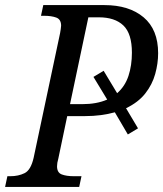

<svg xmlns="http://www.w3.org/2000/svg" viewBox="-39 -734 641 754"><path d="M-19 0 -10 -42H2Q33 -42 57.5 -54Q82 -66 93 -114L197 -604Q198 -611 199.5 -619.5Q201 -628 201 -633Q201 -658 182 -665Q163 -672 134 -672H122L131 -714H371Q468 -714 525 -666Q582 -618 582 -525Q582 -485 570.5 -443.5Q559 -402 531.5 -367Q504 -332 456 -309L503 -230L463 -206L412 -293Q387 -286 357.5 -282Q328 -278 294 -278H225L190 -111Q185 -94 185 -81Q185 -56 203.5 -49Q222 -42 251 -42H281L272 0ZM284 -325Q341 -325 382 -343L328 -432L368 -456L421 -368Q452 -395 465.5 -436Q479 -477 479 -527Q479 -602 445.5 -634Q412 -666 349 -666H308L236 -325Z"/></svg>

Font: Noto Serif SemiCondensed
Style: Italic
Weight: 400
Width: 4
Italic angle: -12°
Designer: Monotype Design Team
Foundry: Monotype Imaging Inc.
Version: Version 2.013